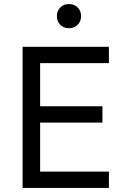

<svg xmlns="http://www.w3.org/2000/svg" viewBox="-20 -932 620 952"><path d="M92 -700H520V-619H179V-405H488V-324H179V-81H520V0H92ZM322 -792Q296 -792 279 -809Q262 -826 262 -852Q262 -878 279 -895Q296 -912 322 -912Q348 -912 365 -895Q382 -878 382 -852Q382 -826 365 -809Q348 -792 322 -792Z"/></svg>

Font: NT Somic
Style: Regular
Weight: 400
Designer: Ravid Balaliev — lead type designer, mastering
Michael Voronin — secret advisor, marketing
Ivan Kovalenko — best boy
Foundry: NT Type
Version: Version 0.7